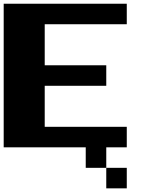

<svg xmlns="http://www.w3.org/2000/svg" viewBox="-20 -798 818 1040"><path d="M666.7 222.2H555.6V111.1H666.7ZM444.4 0H0V-777.8H666.7V-666.7H222.2V-444.4H555.6V-333.3H222.2V-111.1H666.7V0H555.6V111.1H444.4Z"/></svg>

Font: Pixeloid Sans
Style: Bold
Weight: 700
Monospace: yes
Designer: GGBot
Version: 0.3